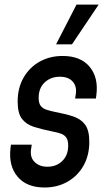

<svg xmlns="http://www.w3.org/2000/svg" viewBox="-20 -800 463 832"><path d="M173 12.5Q95.5 12.5 56 -34.5Q16.5 -81.5 25.5 -158L27.5 -173H117.5L114.5 -152.5Q109.5 -118 130.2 -97.8Q151 -77.5 185.5 -77.5Q224.5 -77.5 250 -102.5Q275.5 -127.5 275.5 -169Q275.5 -192 267.2 -203.8Q259 -215.5 243.5 -221Q228 -226.5 206 -230.5Q161 -239.5 127.2 -250.2Q93.5 -261 75 -285.2Q56.5 -309.5 56.5 -359.5Q56.5 -419 82.2 -463.8Q108 -508.5 152 -533Q196 -557.5 251.5 -557.5Q329.5 -557.5 368.5 -510.5Q407.5 -463.5 397.5 -387.5L395.5 -373H305.5L308.5 -392.5Q313.5 -425.5 295 -446.5Q276.5 -467.5 239.5 -467.5Q200 -467.5 173.8 -443Q147.5 -418.5 147.5 -376Q147.5 -353 156.2 -341.5Q165 -330 180.8 -324.8Q196.5 -319.5 218 -315Q264 -306.5 297.2 -295.5Q330.5 -284.5 348.8 -259.8Q367 -235 367 -185.5Q367 -126.5 341.8 -82Q316.5 -37.5 272.5 -12.5Q228.5 12.5 173 12.5ZM223 -608 311.5 -780H407.5L292 -608Z"/></svg>

Font: Mohave Light Medium
Style: Italic
Weight: 500
Italic angle: -8°
Version: Version 2.003